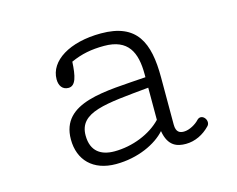

<svg xmlns="http://www.w3.org/2000/svg" viewBox="-67 -493 738 597"><g transform="rotate(-15 302.5 -194.5)"><path d="M397.5 -195.8V-92.3C362.3 -55.2 303.2 -31.7 245.1 -31.7C203.6 -31.7 170.9 -50.3 170.9 -102.5C170.9 -177.7 256.3 -182.1 397.5 -195.8ZM298.3 -356.9C375.5 -356.9 397.5 -310.1 397.5 -239.3V-229.5C267.1 -219.7 123.5 -222.2 123.5 -102.5C123.5 -36.1 166 7.8 239.7 7.8C311 7.8 371.1 -21.5 400.9 -55.2C409.2 -4.4 438.5 3.4 465.8 3.4C495.6 3.4 523.4 -10.7 543.9 -32.2C547.4 -35.6 548.8 -40 548.8 -44.4C548.8 -54.7 540.5 -64.9 530.8 -64.9C526.9 -64.9 522.5 -63 519 -59.1C509.3 -48.3 487.8 -35.2 469.7 -35.2C457 -35.2 444.3 -39.1 444.3 -64.5V-216.8C444.3 -329.1 414.6 -397 298.8 -397C197.8 -397 128.9 -354 128.9 -294.4C128.9 -274.9 138.2 -259.3 158.2 -259.3C181.6 -259.3 188 -289.6 190.4 -335C225.1 -350.6 257.3 -356.9 298.3 -356.9Z"/></g></svg>

Font: Cutive Mono
Style: Regular
Weight: 400
Monospace: yes
Designer: Vernon Adams
Foundry: Vernon Adams
Version: Version 1.002